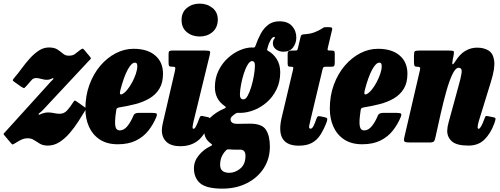

<svg xmlns="http://www.w3.org/2000/svg" viewBox="-58 -806 2826 1086"><path d="M23 -366Q43 -389 64.5 -418.5Q86 -448 110.2 -475Q134.5 -502 161.5 -519.8Q188.5 -537.5 219 -537.5Q249.5 -537.5 267.2 -525.8Q285 -514 298.5 -502.5Q312 -491 330 -491Q352.5 -491 364 -499.2Q375.5 -507.5 397 -524.5Q406 -530.5 409 -531Q412 -531.5 418.5 -524L448.5 -488Q456.5 -478.5 456.2 -475.2Q456 -472 446 -463.5L184 -183Q173.5 -172.5 166.5 -167.8Q159.5 -163 160.5 -159.5Q162 -155 169 -158.8Q176 -162.5 187.5 -166Q201.5 -170 212.5 -170Q232 -170 247.8 -166.2Q263.5 -162.5 280 -162.5Q304.5 -162.5 321.8 -181.5Q339 -200.5 357 -229Q363 -238 366 -237.2Q369 -236.5 377 -231L420.5 -200Q429 -194.5 428.5 -191.2Q428 -188 422 -178Q406.5 -152 385 -118.8Q363.5 -85.5 337 -54.2Q310.5 -23 279.2 -2.8Q248 17.5 213 17.5Q185.5 17.5 167.8 7Q150 -3.5 134.5 -13.8Q119 -24 98.5 -24Q81.5 -24 66.8 -17.8Q52 -11.5 26 5Q16 11 13.2 11.2Q10.5 11.5 3.5 3L-31.5 -38.5Q-38 -46 -37.5 -49Q-37 -52 -30 -58L230.5 -345.5Q236.5 -351.5 241 -356Q245.5 -360.5 244 -363.5Q242.5 -366 230.5 -359.5Q220.5 -354.5 206.5 -354.5Q194 -354.5 176.5 -359.5Q159 -364.5 146.5 -364.5Q130.5 -364.5 121 -353.5Q111.5 -342.5 93 -321.5Q83.5 -311 80.2 -308.5Q77 -306 64 -314L26.5 -340.5Q15 -348 14.5 -351.8Q14 -355.5 23 -366Z M425 -191Q425 -264.5 447.8 -326.5Q470.5 -388.5 509.2 -434Q548 -479.5 596.8 -504.8Q645.5 -530 697.5 -530Q776 -530 820 -492.2Q864 -454.5 864 -389Q864 -337.5 843.2 -303.8Q822.5 -270 787 -249.2Q751.5 -228.5 706.8 -217Q662 -205.5 614.5 -198Q605 -196 602.2 -191.8Q599.5 -187.5 598.5 -175Q590 -119.5 594.2 -94Q598.5 -68.5 619.5 -68.5Q643 -68.5 662.2 -92Q681.5 -115.5 697 -152.5Q702.5 -167.5 726 -167.5H803Q823.5 -167.5 827.8 -163Q832 -158.5 825.5 -142.5Q808.5 -101.5 781 -66.8Q753.5 -32 711.2 -11Q669 10 608 10Q547 10 506.2 -17Q465.5 -44 445.2 -89.5Q425 -135 425 -191ZM633 -273.5Q647.5 -280.5 662.2 -298.8Q677 -317 689.8 -341Q702.5 -365 710.5 -388.8Q718.5 -412.5 718.5 -430Q719 -439.5 716.2 -445.5Q713.5 -451.5 704.5 -451.5Q686 -451.5 664.2 -411.8Q642.5 -372 622.5 -295Q615 -265.5 633 -273.5Z M969 -692.5Q969 -736.5 999 -761Q1029 -785.5 1071.5 -785.5Q1113.5 -785.5 1144 -761Q1174.5 -736.5 1174 -692.5Q1172.5 -648.5 1143 -624Q1113.5 -599.5 1071.5 -599.5Q1029 -599.5 999 -624Q969 -648.5 969 -692.5ZM1127.5 -491.5 1036.5 -118Q1035.5 -113 1033.2 -101.8Q1031 -90.5 1031 -87Q1031 -77.5 1036 -77.5Q1043.5 -77.5 1050.8 -91.8Q1058 -106 1068 -133Q1072.5 -145.5 1076 -148.5Q1079.5 -151.5 1089 -149.5L1119 -143Q1130 -141 1129.2 -131.5Q1128.5 -122 1124 -108.5Q1099 -38.5 1059.2 -8.8Q1019.5 21 962 21Q910.5 21 884 -3.2Q857.5 -27.5 857.5 -69.5Q857.5 -82 860.8 -99Q864 -116 867 -127L931 -402.5Q934.5 -419 933.2 -423.8Q932 -428.5 920.5 -428.5H918Q903 -428.5 899.2 -432.5Q895.5 -436.5 895.5 -452V-500.5Q895.5 -514 900 -517Q904.5 -520 917.5 -520H1103Q1126 -520 1129.2 -515.5Q1132.5 -511 1127.5 -491.5Z M1039 146Q1039 106 1066.2 72.8Q1093.5 39.5 1131 21.5Q1142 16 1142.2 13.8Q1142.5 11.5 1135 6Q1114 -9.5 1105.5 -26.8Q1097 -44 1097 -64Q1097 -108 1130.8 -140.2Q1164.5 -172.5 1206.5 -190Q1218.5 -195 1219 -198.5Q1219.5 -202 1212 -207Q1157.5 -244.5 1157.5 -313Q1157.5 -364.5 1177.8 -406Q1198 -447.5 1230.2 -477Q1262.5 -506.5 1298.8 -522Q1335 -537.5 1367 -537.5Q1369.5 -537.5 1372.5 -537Q1380 -537 1382.2 -538.5Q1384.5 -540 1388 -549Q1400.5 -585.5 1417.5 -616.5Q1434.5 -647.5 1460 -666.5Q1485.5 -685.5 1522.5 -685.5Q1569.5 -685.5 1593.8 -658.8Q1618 -632 1618 -593.5Q1618 -562 1599.8 -537.8Q1581.5 -513.5 1546 -513.5Q1520 -513.5 1502.5 -527.2Q1485 -541 1485.5 -562Q1485.5 -576.5 1493.5 -586.8Q1501.5 -597 1492 -597Q1483 -597 1472 -578Q1461 -559 1455.5 -536Q1453 -528 1452.8 -525Q1452.5 -522 1457 -519Q1487 -503.5 1507 -472.2Q1527 -441 1527 -397Q1527 -343 1506.2 -300.5Q1485.5 -258 1451.8 -228.2Q1418 -198.5 1378 -183Q1338 -167.5 1299.5 -167.5Q1297 -167.5 1287.5 -168Q1281.5 -168.5 1273 -162.5Q1264 -157 1255 -148.5Q1246 -140 1246 -131Q1246 -120 1254.5 -112.8Q1263 -105.5 1285.5 -105.5Q1298.5 -105.5 1319.2 -106Q1340 -106.5 1356.5 -106.5Q1424 -106.5 1446.2 -72Q1468.5 -37.5 1468.5 22.5Q1468.5 92 1433.8 145.8Q1399 199.5 1338.2 230.2Q1277.5 261 1200 261Q1110.5 261 1074.8 231Q1039 201 1039 146ZM1299 -272.5Q1298.5 -244 1319 -244Q1331.5 -244 1342.8 -264.2Q1354 -284.5 1363.2 -315Q1372.5 -345.5 1378 -377.8Q1383.5 -410 1384 -434Q1384.5 -460.5 1367.5 -460.5Q1355.5 -460.5 1343.2 -440.5Q1331 -420.5 1321.2 -390.2Q1311.5 -360 1305.5 -328Q1299.5 -296 1299 -272.5ZM1221.5 43.5Q1207 57.5 1197.2 77.5Q1187.5 97.5 1187 125.5Q1187 150.5 1201 161Q1215 171.5 1239 171.5Q1272 171.5 1301 147.5Q1330 123.5 1330.5 77Q1331 40.5 1301 40.5H1271.5Q1264.5 40.5 1258.2 40.2Q1252 40 1242 39Q1235.5 38.5 1230.8 38.8Q1226 39 1221.5 43.5Z M1595 -520H1609.5Q1622.5 -520 1624 -523.5Q1625.5 -527 1628 -537L1642 -596.5Q1644 -605.5 1647.5 -608.2Q1651 -611 1661 -612Q1698 -614 1722 -623.8Q1746 -633.5 1758.5 -641.5Q1771 -650 1775 -651.2Q1779 -652.5 1797.5 -652.5Q1812.5 -652.5 1817.8 -650Q1823 -647.5 1820 -636L1797 -539Q1794 -527 1795.2 -523.5Q1796.5 -520 1809 -520H1816Q1826.5 -520 1831 -517.5Q1835.5 -515 1835.5 -503V-452Q1835 -436.5 1831.8 -432.5Q1828.5 -428.5 1813.5 -428.5H1784Q1774 -428.5 1771.2 -424.8Q1768.5 -421 1766 -412L1698.5 -129Q1694 -112 1691 -95Q1688 -78 1698.5 -78Q1708 -78 1716.2 -95.2Q1724.5 -112.5 1731.5 -133.5Q1735 -143.5 1739 -147Q1743 -150.5 1757 -147.5L1780 -142.5Q1792 -140 1793 -134Q1794 -128 1789 -114Q1773.5 -73.5 1754.5 -43.8Q1735.5 -14 1706.5 2Q1677.5 18 1632 18Q1500 18 1534 -135.5L1598.5 -408Q1601 -418 1600.8 -423.2Q1600.5 -428.5 1589 -428.5H1585.5Q1576 -428.5 1572.5 -431.8Q1569 -435 1569 -448.5V-499.5Q1569 -514 1575.5 -517Q1582 -520 1595 -520Z M1807.5 -191Q1807.5 -264.5 1830.2 -326.5Q1853 -388.5 1891.8 -434Q1930.5 -479.5 1979.2 -504.8Q2028 -530 2080 -530Q2158.5 -530 2202.5 -492.2Q2246.5 -454.5 2246.5 -389Q2246.5 -337.5 2225.8 -303.8Q2205 -270 2169.5 -249.2Q2134 -228.5 2089.2 -217Q2044.5 -205.5 1997 -198Q1987.5 -196 1984.8 -191.8Q1982 -187.5 1981 -175Q1972.5 -119.5 1976.8 -94Q1981 -68.5 2002 -68.5Q2025.5 -68.5 2044.8 -92Q2064 -115.5 2079.5 -152.5Q2085 -167.5 2108.5 -167.5H2185.5Q2206 -167.5 2210.2 -163Q2214.5 -158.5 2208 -142.5Q2191 -101.5 2163.5 -66.8Q2136 -32 2093.8 -11Q2051.5 10 1990.5 10Q1929.5 10 1888.8 -17Q1848 -44 1827.8 -89.5Q1807.5 -135 1807.5 -191ZM2015.5 -273.5Q2030 -280.5 2044.8 -298.8Q2059.5 -317 2072.2 -341Q2085 -365 2093 -388.8Q2101 -412.5 2101 -430Q2101.5 -439.5 2098.8 -445.5Q2096 -451.5 2087 -451.5Q2068.5 -451.5 2046.8 -411.8Q2025 -372 2005 -295Q1997.5 -265.5 2015.5 -273.5Z M2313.5 -520H2481Q2504.5 -520 2508 -515.8Q2511.5 -511.5 2507.5 -491.5L2503 -470Q2498 -442.5 2502.2 -442Q2506.5 -441.5 2518 -460Q2543 -500 2574 -518.2Q2605 -536.5 2640.5 -536.5Q2678.5 -536.5 2705 -520.5Q2731.5 -504.5 2737.2 -462.2Q2743 -420 2718 -341L2649 -117Q2647 -110.5 2645.2 -100.2Q2643.5 -90 2643.5 -87Q2643.5 -77.5 2649.5 -77.5Q2661 -77.5 2680.5 -130Q2685.5 -144.5 2688.5 -148Q2691.5 -151.5 2702 -149L2735.5 -142Q2745.5 -140 2744.8 -132.5Q2744 -125 2737.5 -106.5Q2717 -51 2682.2 -16.8Q2647.5 17.5 2592 17.5Q2525.5 17.5 2498.5 -6Q2471.5 -29.5 2471.5 -66.5Q2472 -79 2474.2 -92Q2476.5 -105 2480 -116L2534.5 -315.5Q2549.5 -367.5 2553 -395Q2556.5 -422.5 2536 -422.5Q2518.5 -422.5 2500.8 -385.5Q2483 -348.5 2466.5 -289.5Q2450 -230.5 2435 -164.5L2405 -29.5Q2401.5 -12 2396 -6Q2390.5 0 2369.5 0H2262.5Q2235.5 0 2230 -5.2Q2224.5 -10.5 2229.5 -31.5L2317 -408.5Q2320.5 -422 2316.5 -425.2Q2312.5 -428.5 2303.5 -428.5H2300.5Q2289.5 -428.5 2286.5 -434.2Q2283.5 -440 2283.5 -454.5V-492Q2283.5 -512 2288.8 -516Q2294 -520 2313.5 -520Z"/></svg>

Font: Besley* Condensed Heavy
Style: Italic
Weight: 800
Width: 3
Italic angle: -13°
Designer: Owen Earl
Foundry: indestructible type*
Version: Version 3.000; ttfautohint (v1.8.3)